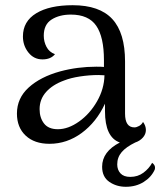

<svg xmlns="http://www.w3.org/2000/svg" viewBox="-20 -541 615 737"><path d="M575 102Q575 107 574 110Q561 139 531.5 157.5Q502 176 463 176Q427 176 399.5 157Q372 138 372 99Q372 41 440 6Q383 -14 383 -114V-143Q350 -72 293.5 -30.5Q237 11 170 11Q112 11 78.5 -20.5Q45 -52 45 -105Q45 -164 90 -205Q135 -246 211 -267Q278 -285 350 -285Q370 -285 379 -284V-310Q379 -399 349.5 -442Q320 -485 252 -485Q208 -485 178 -466Q148 -447 148 -404Q148 -381 158.5 -361Q169 -341 191 -333Q175 -313 143 -313Q110 -313 89 -339.5Q68 -366 68 -401Q68 -459 119 -490Q170 -521 259 -521Q362 -521 411 -468Q460 -415 460 -305V-105Q460 -52 496 -52Q504 -52 514 -57.5Q524 -63 529 -73Q540 -58 540 -42Q540 -26 528.5 -13Q517 0 499 6Q464 23 447 43Q430 63 430 90Q430 111 442.5 124.5Q455 138 480 138Q509 138 530.5 122Q552 106 564 84Q575 92 575 102ZM381 -252 358 -253Q323 -253 287 -247.5Q251 -242 226 -232Q182 -216 157 -188Q132 -160 132 -122Q132 -89 149 -67Q166 -45 202 -45Q242 -45 283.5 -74.5Q325 -104 352.5 -152Q380 -200 381 -252Z"/></svg>

Font: Arima Madurai
Style: Regular
Weight: 400
Designer: Joana Correia and Natanael Gama
Foundry: NDISCOVER
Version: Version 1.020